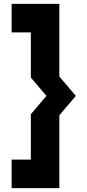

<svg xmlns="http://www.w3.org/2000/svg" viewBox="-20 -770 451 990"><path d="M139 -181 219.5 -275.5 139 -370V-603H40V-750H286V-375.5L371 -275.5L286 -175.5V200H40V53H139Z"/></svg>

Font: Tourney Condensed Black
Style: Regular
Weight: 900
Width: 3
Designer: Tyler Finck
Foundry: Etcetera Type Co
Version: Version 1.010; ttfautohint (v1.8.3)